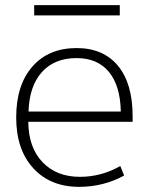

<svg xmlns="http://www.w3.org/2000/svg" viewBox="-20 -717 584 747"><path d="M113 -657V-697H446V-657ZM90 -243Q91 -143 145.5 -86Q200 -29 291 -29Q374 -29 448 -71L463 -34Q382 10 288 10Q176 10 109.5 -62.5Q43 -135 43 -260Q43 -386 106 -458Q169 -530 278 -530Q382 -530 439 -461Q496 -392 496 -265V-243ZM91 -283H450Q448 -384 403.5 -437.5Q359 -491 278 -491Q192 -491 143 -436.5Q94 -382 91 -283Z"/></svg>

Font: M PLUS 1p Light
Style: Regular
Weight: 300
Version: Version 1.061